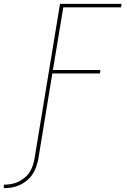

<svg xmlns="http://www.w3.org/2000/svg" viewBox="-139 -755 659 998"><path d="M-119 223V205Q-101 205 -82.5 202Q-64 199 -46.5 191Q-29 183 -13 170.5Q3 158 13.5 142Q24 126 30.5 108Q37 90 40 72L173 -735H493L490 -717H190L136 -391H383L380 -373H133L60 72Q56 92 49 112.5Q42 133 30 151Q18 169 0.5 183.5Q-17 198 -37 207Q-57 216 -77.5 219.5Q-98 223 -119 223Z"/></svg>

Font: Iosevka Term Curly Thin
Style: Italic
Weight: 100
Italic angle: -9°
Designer: Belleve Invis
Foundry: Belleve Invis
Version: Version 32.3.0